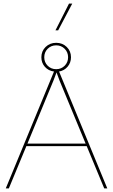

<svg xmlns="http://www.w3.org/2000/svg" viewBox="-20 -1043 626 1063"><path d="M380 -1023 302 -875H287L362 -1023ZM557 0 460 -234H126L29 0H12L279 -647Q248 -651 228.5 -673Q209 -695 209 -726Q209 -760 232.5 -783Q256 -806 291 -806Q326 -806 349.5 -783Q373 -760 373 -726Q373 -696 354.5 -674Q336 -652 307 -647L574 0ZM244 -773Q225 -754 225 -726Q225 -698 244 -679Q263 -660 291 -660Q319 -660 338 -679Q357 -698 357 -726Q357 -754 338 -773Q319 -792 291 -792Q263 -792 244 -773ZM132 -248H454L310 -596L293 -642L276 -597Z"/></svg>

Font: Elaine Sans Thin
Style: Regular
Weight: 250
Designer: Wei Huang
Foundry: Wei Huang
Version: Version 2.001;December 24, 2019;FontCreator 12.0.0.2547 64-b